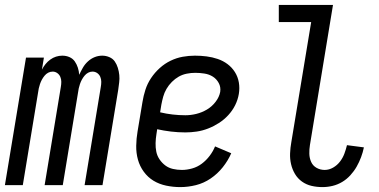

<svg xmlns="http://www.w3.org/2000/svg" viewBox="-25 -755 1545 783"><path d="M-5 0 81 -520H154L146 -471Q152 -483 160.5 -493.5Q169 -504 180 -512Q191 -520 203.5 -524Q216 -528 229 -528Q245 -528 258.5 -522Q272 -516 280 -504.5Q288 -493 292.5 -479Q297 -465 298 -450Q305 -465 313 -479Q321 -493 333.5 -504.5Q346 -516 361 -522Q376 -528 392 -528Q407 -528 421 -522Q435 -516 443 -504.5Q451 -493 455.5 -478.5Q460 -464 461.5 -449Q463 -434 461 -418.5Q459 -403 457 -388L393 0H320L386 -400Q388 -411 388 -421.5Q388 -432 384 -441.5Q380 -451 371.5 -457Q363 -463 352 -463Q343 -463 334.5 -458.5Q326 -454 319.5 -446Q313 -438 308.5 -429.5Q304 -421 301 -412Q298 -403 296 -394Q294 -385 293 -376L231 0H157L223 -400Q225 -411 225 -421.5Q225 -432 221 -441.5Q217 -451 208.5 -457Q200 -463 190 -463Q180 -463 171.5 -458.5Q163 -454 156.5 -446Q150 -438 145.5 -429.5Q141 -421 138 -412Q135 -403 133 -394Q131 -385 130 -376L68 0Z M710 8Q681 8 652.5 2Q624 -4 601 -18Q578 -32 561.5 -54.5Q545 -77 537.5 -104Q530 -131 530.5 -160.5Q531 -190 536 -219L556 -339Q560 -364 568 -389Q576 -414 591 -436.5Q606 -459 626.5 -477.5Q647 -496 671 -507.5Q695 -519 720 -523.5Q745 -528 770 -528Q794 -528 817.5 -525Q841 -522 863 -514.5Q885 -507 903 -493.5Q921 -480 933 -461Q945 -442 949 -419Q953 -396 949 -372Q945 -348 934 -326Q923 -304 906 -285.5Q889 -267 868 -253.5Q847 -240 824 -231Q801 -222 777.5 -218.5Q754 -215 731 -215Q701 -215 672 -218.5Q643 -222 616 -228L613 -208Q610 -190 609.5 -171.5Q609 -153 612.5 -136Q616 -119 626 -104.5Q636 -90 649.5 -80Q663 -70 680.5 -66Q698 -62 717 -62Q737 -62 758.5 -68Q780 -74 798 -87.5Q816 -101 830 -119.5Q844 -138 852 -158L918 -130Q905 -100 883.5 -73Q862 -46 834 -27Q806 -8 774 0Q742 8 710 8ZM731 -285Q753 -285 775.5 -290.5Q798 -296 818.5 -308Q839 -320 854 -339.5Q869 -359 873 -380Q876 -400 867 -416.5Q858 -433 843 -442.5Q828 -452 809 -455Q790 -458 771 -458Q754 -458 736.5 -454.5Q719 -451 704 -442.5Q689 -434 676 -421Q663 -408 654 -392.5Q645 -377 640.5 -360.5Q636 -344 633 -328L628 -297Q653 -291 679 -288Q705 -285 731 -285Z M1290 8Q1267 8 1245.5 3Q1224 -2 1206.5 -14.5Q1189 -27 1178 -45.5Q1167 -64 1162 -85.5Q1157 -107 1158 -130Q1159 -153 1163 -175L1244 -665H1112V-735H1333L1239 -164Q1236 -146 1236.5 -128Q1237 -110 1244 -94.5Q1251 -79 1266 -70.5Q1281 -62 1299 -62Q1317 -62 1333.5 -71.5Q1350 -81 1361.5 -96Q1373 -111 1379.5 -128.5Q1386 -146 1390 -163L1459 -154Q1455 -134 1447.5 -114Q1440 -94 1429.5 -75.5Q1419 -57 1404 -40.5Q1389 -24 1370.5 -13Q1352 -2 1331.5 3Q1311 8 1290 8Z"/></svg>

Font: Iosevka Fixed
Style: Italic
Weight: 400
Italic angle: -9°
Monospace: yes
Designer: Belleve Invis
Foundry: Belleve Invis
Version: Version 33.2.4